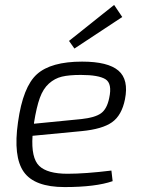

<svg xmlns="http://www.w3.org/2000/svg" viewBox="-20 -747 573 779"><path d="M282 -550 260 -581 443 -727 476 -678ZM432 -55 437 -12Q368 12 242 12Q120 12 76.5 -49.5Q33 -111 53 -251Q73 -395 130 -446Q187 -497 313 -497Q418 -497 460.5 -460.5Q503 -424 487 -344Q474 -279 434.5 -251Q395 -223 311 -215L112 -196Q106 -106 139 -74Q172 -42 254 -42Q326 -42 432 -55ZM118 -245 311 -264Q366 -270 390 -287.5Q414 -305 423 -349Q436 -408 408 -425.5Q380 -443 308 -443Q260 -443 231 -436Q202 -429 178.5 -408Q155 -387 141.5 -349.5Q128 -312 118 -249Z"/></svg>

Font: Exo 2.0 Light
Style: Italic
Weight: 300
Italic angle: -8°
Designer: Natanael Gama
Version: Version 1.001;PS 001.001;hotconv 1.0.70;makeotf.lib2.5.58329